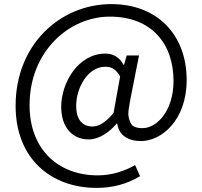

<svg xmlns="http://www.w3.org/2000/svg" viewBox="-20 -742 986 935"><path d="M450 173C527 173 597 155 662 116L638 62C587 91 524 112 456 112C266 112 124 -12 124 -230C124 -491 316 -661 515 -661C718 -661 825 -529 825 -348C825 -203 745 -118 674 -118C643 -118 624 -126 617 -142C609 -157 605 -173 605 -189C605 -200 608 -220 613 -249L657 -472H597L584 -426H582C562 -463 532 -481 493 -481C361 -481 278 -339 278 -222C278 -118 336 -63 412 -63C461 -63 512 -97 548 -140H551C558 -83 605 -55 666 -55C767 -55 889 -157 889 -352C889 -572 747 -722 522 -722C274 -722 56 -526 56 -227C56 33 231 173 450 173ZM430 -126C385 -126 351 -155 351 -227C351 -311 405 -417 493 -417C524 -417 544 -405 565 -370L533 -192C494 -145 461 -126 430 -126Z"/></svg>

Font: Spoqa Han Sans Neo Regular
Style: Regular
Weight: 400
Designer: [Spoqa Han Sans Neo] Dong-huui Kim  Younghwa Kang  Yujin Lee  [Noto Sans] Ryoko NISHIZUKA  (kana & ideographs); Paul D. 
Foundry: Spoqa (http://www.spoqa-han-sans.com)
Version: Version 1.000